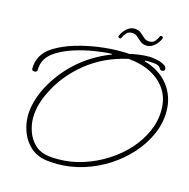

<svg xmlns="http://www.w3.org/2000/svg" viewBox="-125 -946 1122 1138"><g transform="rotate(15 435.5 -377.0)"><path d="M325 70Q309 70 293.5 68.5Q278 67 262 66Q200 58 160.5 22.5Q121 -13 102.5 -62.5Q84 -112 84 -160Q84 -204 95.5 -246.5Q107 -289 126 -329Q177 -433 264.5 -514Q352 -595 471 -641L470 -645Q418 -643 359 -633Q300 -623 243.5 -605Q187 -587 144 -560Q70 -516 70 -439Q70 -425 53 -425Q37 -425 37 -439Q37 -530 124 -582Q176 -613 242 -633Q308 -653 378 -663Q448 -673 509 -673Q524 -673 539 -673Q554 -673 569 -671Q598 -678 628 -682Q658 -686 688 -686Q699 -686 717.5 -683.5Q736 -681 754.5 -675.5Q773 -670 786 -661Q799 -652 799 -638Q799 -632 794 -628.5Q789 -625 782 -625Q775 -625 772 -628Q769 -631 766 -636Q756 -653 730 -655.5Q704 -658 684 -658Q681 -658 677.5 -657.5Q674 -657 670 -657L669 -653Q767 -625 819 -556.5Q871 -488 871 -399Q871 -326 841 -257.5Q811 -189 758.5 -129.5Q706 -70 636.5 -25Q567 20 487.5 45Q408 70 325 70ZM324 41Q401 41 476 17Q551 -7 617 -49Q683 -91 733 -146.5Q783 -202 811.5 -266.5Q840 -331 840 -399Q840 -470 806 -522Q772 -574 712.5 -604.5Q653 -635 574 -642Q429 -610 322 -523.5Q215 -437 158 -318Q139 -280 128 -239.5Q117 -199 117 -157Q117 -116 132 -73.5Q147 -31 179.5 0Q212 31 266 38Q280 40 295 40.5Q310 41 324 41ZM658 -745Q632 -745 616.5 -758Q601 -771 587.5 -783.5Q574 -796 554 -796Q532 -796 520 -782.5Q508 -769 499 -749Q498 -746 491 -746Q487 -746 483 -749.5Q479 -753 482 -760Q493 -786 514.5 -805Q536 -824 560 -824Q586 -824 601.5 -811.5Q617 -799 630.5 -786Q644 -773 664 -773Q687 -773 698.5 -786.5Q710 -800 719 -820Q721 -823 726 -823Q731 -823 735 -820Q739 -817 736 -809Q725 -783 703.5 -764Q682 -745 658 -745Z"/></g></svg>

Font: Ms Madi
Style: Regular
Weight: 400
Designer: Robert E. Leuschke
Foundry: Robert E. Leuschke
Version: Version 1.010; ttfautohint (v1.8.3)